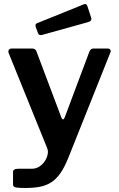

<svg xmlns="http://www.w3.org/2000/svg" viewBox="-20 -772 594 957"><path d="M105 165Q75 165 60 162.5Q45 160 45 148V84Q45 78 51 73.5Q57 69 74 69H140Q160 69 176.5 58Q193 47 203.5 31Q214 15 217.5 -2.5Q221 -20 215 -34L23 -508Q20 -517 24 -523.5Q28 -530 38 -530H142Q149 -530 154.5 -526Q160 -522 162 -515L286 -186Q289 -177 294 -177Q299 -177 303 -188L426 -516Q429 -522 433.5 -526Q438 -530 445 -530H518Q526 -530 530 -523.5Q534 -517 530 -510L320 16Q301 63 280.5 92Q260 121 235 137Q210 153 178.5 159Q147 165 105 165ZM415 -743 434 -685Q440 -668 420 -662L190 -598Q181 -596 176.5 -598Q172 -600 169 -608L158 -638Q154 -652 164 -656L399 -751Q410 -755 415 -743Z"/></svg>

Font: Libre Franklin Thin SemiBold
Style: Regular
Weight: 600
Version: Version 3.000